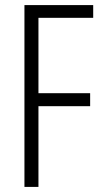

<svg xmlns="http://www.w3.org/2000/svg" viewBox="-20 -734 406 754"><path d="M131 0H76V-714H346V-664H131V-368H334V-317H131Z"/></svg>

Font: Noto Sans Sinhala ExtraCondensed Light
Style: Regular
Weight: 300
Width: 2
Designer: Jelle Bosma - Monotype Design Team
Foundry: Monotype Imaging Inc.
Version: Version 2.006; ttfautohint (v1.8.4.7-5d5b)